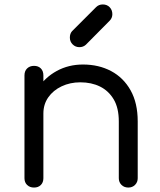

<svg xmlns="http://www.w3.org/2000/svg" viewBox="-20 -843 719 863"><path d="M557 0Q538 0 526 -12Q514 -24 514 -42V-297Q514 -358 491 -396.5Q468 -435 429.5 -454Q391 -473 341 -473Q295 -473 257 -455Q219 -437 197 -405.5Q175 -374 175 -333H118Q119 -396 150.5 -445.5Q182 -495 235 -524Q288 -553 353 -553Q424 -553 479.5 -523.5Q535 -494 567 -437Q599 -380 599 -297V-42Q599 -24 587 -12Q575 0 557 0ZM133 0Q114 0 102 -11.5Q90 -23 90 -42V-504Q90 -524 102 -535.5Q114 -547 133 -547Q152 -547 163.5 -535.5Q175 -524 175 -504V-42Q175 -23 163.5 -11.5Q152 0 133 0ZM337 -631Q319 -631 306.5 -643.5Q294 -656 294 -674Q294 -692 304 -703L412 -811Q424 -823 442 -823Q461 -823 473 -810.5Q485 -798 485 -779Q485 -771 482 -763.5Q479 -756 473 -750L366 -642Q354 -631 337 -631Z"/></svg>

Font: Comfortaa Medium
Style: Regular
Weight: 500
Designer: Johan Aakerlund
Foundry: Johan Aakerlund
Version: Version 3.104; ttfautohint (v1.8.1.43-b0c9)